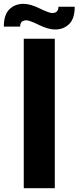

<svg xmlns="http://www.w3.org/2000/svg" viewBox="-63 -982 410 1002"><path d="M223 -780V0H61V-780ZM242 -947H327Q327 -885 298 -856.5Q269 -828 224 -828Q189 -828 140 -852Q91 -876 75 -876Q42 -876 42 -843H-43Q-43 -905 -14 -933.5Q15 -962 60 -962Q95 -962 144 -938Q193 -914 209 -914Q242 -914 242 -947Z"/></svg>

Font: Cooper Hewitt
Style: Bold
Weight: 711
Designer: Village Type and Design LLC
Foundry: Cooper Hewitt Smithsonian Design Museum
Version: 1.000